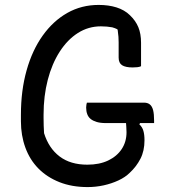

<svg xmlns="http://www.w3.org/2000/svg" viewBox="-20 -740 690 780"><path d="M333 -323H565Q580 -323 589 -315.5Q598 -308 602 -292.5Q606 -277 606 -250V-240H549L546 -235Q558 -224 562.5 -208.5Q567 -193 567 -170Q567 -127 550.5 -95Q534 -63 507 -38Q489 -20 461 -7Q433 6 401 13Q369 20 336 20Q272 20 221.5 0Q171 -20 136 -55.5Q101 -91 83 -140.5Q65 -190 65 -247V-274Q65 -372 88 -454Q111 -536 153.5 -595.5Q196 -655 253.5 -687.5Q311 -720 381 -720Q401 -720 419 -717.5Q437 -715 453 -710Q469 -705 483 -697Q497 -689 508 -678Q531 -656 542 -629.5Q553 -603 553 -566V-471Q547 -468 538 -467Q529 -466 519 -466Q490 -466 476 -475Q462 -484 462 -506Q462 -544 462 -568Q462 -592 459 -610Q459 -616 457 -621Q447 -626 436 -629Q415 -633 390 -633Q339 -633 296.5 -606Q254 -579 222.5 -530Q191 -481 174 -415.5Q157 -350 157 -274V-261Q157 -245 157.5 -229.5Q158 -214 159 -199Q178 -138 222 -104.5Q266 -71 335 -71Q384 -71 419.5 -88Q455 -105 474.5 -134.5Q494 -164 494 -203Q494 -216 493 -226Q493 -233 492 -240H410Q388 -240 373 -244.5Q358 -249 348.5 -256.5Q339 -264 334.5 -276Q330 -288 330 -303Q330 -309 331 -314.5Q332 -320 333 -323Z"/></svg>

Font: Code D Ace
Style: Regular
Weight: 400
Version: Version 1.085; ttfautohint (v1.8.4.7-5d5b);Nerd Fonts 3.0.2